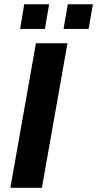

<svg xmlns="http://www.w3.org/2000/svg" viewBox="-20 -892 461 912"><path d="M29.3 0 150.6 -686.4H300.4L179.1 0ZM75.7 -754.6 95 -871.7H213.4L193.3 -754.6ZM281.9 -754.6 302 -871.7H421.1L401 -754.6Z"/></svg>

Font: Archivo Variable SemiBold
Style: Italic
Weight: 600
Italic angle: -10°
Designer: Hector Gatti
Foundry: Omnibus-Type
Version: Version 2.001